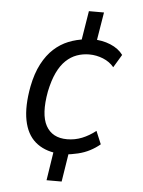

<svg xmlns="http://www.w3.org/2000/svg" viewBox="-52 -654 603 811"><g transform="rotate(5 249.0 -248.5)"><path d="M176 115 197 -21 211 -2Q154 -8 117.5 -39.5Q81 -71 69.5 -130Q58 -189 74 -274Q85 -330 106 -370Q127 -410 155 -435.5Q183 -461 216.5 -474.5Q250 -488 287 -492L269 -470L292 -612H356L333 -472L317 -495Q359 -495 394 -480.5Q429 -466 448 -440L415 -385Q397 -407 368.5 -418.5Q340 -430 310 -430Q282 -430 257 -421Q232 -412 211 -392Q190 -372 174.5 -339.5Q159 -307 149 -259Q131 -161 157.5 -113Q184 -65 247 -65Q280 -65 310 -77Q340 -89 368 -111L391 -56Q372 -40 349 -28Q326 -16 299 -9.5Q272 -3 242 0L261 -18L240 115Z"/></g></svg>

Font: Nunito Sans 10pt Condensed
Style: Italic
Weight: 400
Width: 3
Italic angle: -9°
Designer: Vernon Adams
Foundry: Vernon Adams
Version: Version 3.101;gftools[0.9.27]